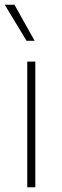

<svg xmlns="http://www.w3.org/2000/svg" viewBox="-24 -790 260 810"><path d="M88 -618 -4 -770H37L122 -618ZM91 0V-530H125V0Z"/></svg>

Font: Be Vietnam Pro Thin
Style: Regular
Weight: 100
Designer: Lam Bao, Tony Le, Vietanh Nguyen
Foundry: Yellow Type Foundry
Version: Version 1.002; ttfautohint (v1.8.3)